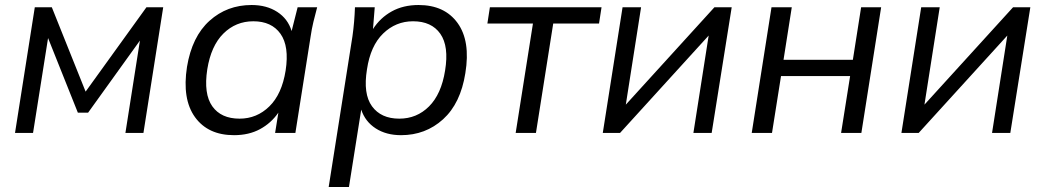

<svg xmlns="http://www.w3.org/2000/svg" viewBox="-20 -531 4176 767"><path d="M40 0 119 -502H187L322 -165L565 -502H632L553 0H481L539 -369L332 -81H291L172 -379L112 0Z M915 9Q811 9 759 -63Q707 -135 727 -264Q747 -385 817 -448Q887 -511 985 -511Q1045 -511 1087.5 -483.5Q1130 -456 1145 -407L1169 -502H1247Q1239 -473 1232 -443.5Q1225 -414 1221 -386L1160 0H1079L1092 -81Q1063 -39 1018.5 -15Q974 9 915 9ZM937 -57Q1006 -57 1056 -106Q1106 -155 1121 -249Q1136 -346 1100.5 -396Q1065 -446 992 -446Q922 -446 872.5 -397Q823 -348 808 -254Q793 -156 828 -106.5Q863 -57 937 -57Z M1293 216 1388 -386Q1392 -414 1394.5 -443.5Q1397 -473 1398 -502H1477L1470 -415Q1499 -460 1545 -485.5Q1591 -511 1652 -511Q1756 -511 1808 -439Q1860 -367 1839 -239Q1820 -118 1750 -54.5Q1680 9 1582 9Q1523 9 1481 -18Q1439 -45 1423 -93L1374 216ZM1575 -57Q1645 -57 1694 -106Q1743 -155 1758 -249Q1774 -346 1739 -396Q1704 -446 1630 -446Q1561 -446 1510.5 -397Q1460 -348 1446 -254Q1430 -156 1466 -106.5Q1502 -57 1575 -57Z M2040 0 2109 -437H1927L1937 -502H2383L2373 -437H2190L2121 0Z M2388 0 2467 -502H2541L2480 -113L2834 -502H2903L2823 0H2750L2811 -389L2457 0Z M2983 0 3062 -502H3143L3110 -292H3387L3420 -502H3500L3421 0H3340L3376 -227H3100L3064 0Z M3581 0 3660 -502H3734L3673 -113L4027 -502H4096L4016 0H3943L4004 -389L3650 0Z"/></svg>

Font: Mulish
Style: Italic
Weight: 400
Italic angle: -9°
Designer: Vernon Adams
Foundry: Vernon Adams
Version: Version 3.603; ttfautohint (v1.8.3)